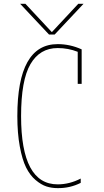

<svg xmlns="http://www.w3.org/2000/svg" viewBox="-20 -970 540 1000"><path d="M400.4 -40V-17.6Q343.8 10.7 280.3 9.8Q249 9.8 221.7 1Q194.3 -7.8 165 -32.7Q135.7 -57.6 115.7 -98.1Q95.7 -138.7 83 -207.5Q70.3 -276.4 70.3 -365.2Q70.3 -740.2 280.3 -740.2Q344.7 -740.2 405.3 -712.9V-533.2H384.8V-700.2Q335 -719.7 280.3 -719.7Q187.5 -719.7 138.7 -636.2Q89.8 -552.7 89.8 -365.2Q89.8 -9.8 280.3 -9.8Q341.8 -9.8 400.4 -40ZM264.6 -790H235.4L85 -950.2H112.3L249 -803.7H251L387.7 -950.2H415Z"/></svg>

Font: Mgen+ 1mn thin
Style: Regular
Weight: 100
Designer: [Source Han Sans]
Ryoko NISHIZUKA  (kana & ideographs); Paul D. Hunt (Latin, Greek & Cyrillic); Wenlong ZHANG  (bopomofo
Version: Version 1.059.20150602